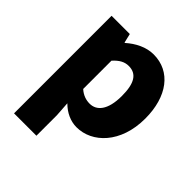

<svg xmlns="http://www.w3.org/2000/svg" viewBox="-211 -728 1080 1080"><g transform="rotate(45 329.0 -188.0)"><path d="M72 207H250V44L244 -45C282 -7 328 14 376 14C498 14 615 -98 615 -294C615 -469 529 -583 393 -583C334 -583 278 -554 233 -514H230L217 -569H72ZM334 -132C307 -132 278 -140 250 -165V-390C280 -423 307 -438 340 -438C403 -438 432 -391 432 -291C432 -177 388 -132 334 -132Z"/></g></svg>

Font: Noto Sans KR Black
Style: Regular
Weight: 900
Designer: Ryoko NISHIZUKA 西塚涼子 (kana, bopomofo & ideographs); Paul D. Hunt (Latin, Greek & Cyrillic); Sandoll Communications 산돌커뮤니
Foundry: Adobe
Version: Version 2.004;hotconv 1.0.118;makeotfexe 2.5.65603